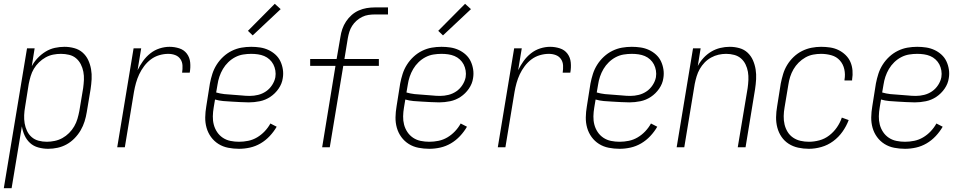

<svg xmlns="http://www.w3.org/2000/svg" viewBox="-43 -774 5063 1009"><path d="M-23 215 99 -520H139L124 -426Q136 -449 155 -469Q174 -489 197 -503Q220 -517 245.5 -522.5Q271 -528 296 -528Q322 -528 347.5 -521Q373 -514 391.5 -497.5Q410 -481 420.5 -458.5Q431 -436 435.5 -410.5Q440 -385 438.5 -358Q437 -331 433 -305L413 -185Q409 -160 401.5 -136Q394 -112 381 -89.5Q368 -67 349 -47.5Q330 -28 307.5 -15.5Q285 -3 260 2.5Q235 8 210 8Q184 8 158.5 1Q133 -6 115 -22.5Q97 -39 86.5 -62Q76 -85 72 -110L18 215ZM203 -29Q223 -29 244.5 -33.5Q266 -38 285 -48.5Q304 -59 320 -75Q336 -91 347 -110Q358 -129 364 -149.5Q370 -170 374 -191L394 -311Q397 -333 398 -354.5Q399 -376 395 -397Q391 -418 381.5 -436.5Q372 -455 356.5 -468Q341 -481 320 -486Q299 -491 277 -491Q257 -491 236.5 -487Q216 -483 197 -472.5Q178 -462 162 -446.5Q146 -431 135 -412.5Q124 -394 118 -373.5Q112 -353 108 -333L89 -213Q85 -191 84 -169Q83 -147 86.5 -126Q90 -105 99 -86Q108 -67 123.5 -53.5Q139 -40 160 -34.5Q181 -29 203 -29Z M573 0 659 -520H699L680 -405Q692 -430 708.5 -453Q725 -476 747 -493.5Q769 -511 795.5 -519.5Q822 -528 848 -528Q874 -528 899 -520Q924 -512 939 -492Q954 -472 956.5 -445.5Q959 -419 954 -392H914Q917 -411 916 -430Q915 -449 905 -463.5Q895 -478 878 -484.5Q861 -491 841 -491Q818 -491 794 -484Q770 -477 750 -462Q730 -447 714.5 -426.5Q699 -406 688.5 -383.5Q678 -361 671.5 -337.5Q665 -314 661 -291L613 0Z M1213 8Q1184 8 1156 2.5Q1128 -3 1105 -17.5Q1082 -32 1066 -54Q1050 -76 1042.5 -102.5Q1035 -129 1035.5 -157.5Q1036 -186 1041 -215L1060 -335Q1065 -361 1073 -386Q1081 -411 1095.5 -434Q1110 -457 1130.5 -476Q1151 -495 1175.5 -507Q1200 -519 1225.5 -523.5Q1251 -528 1277 -528Q1301 -528 1324 -524.5Q1347 -521 1367.5 -511.5Q1388 -502 1404.5 -487Q1421 -472 1430.5 -452Q1440 -432 1443.5 -409Q1447 -386 1443 -363Q1439 -334 1421 -308Q1403 -282 1377.5 -265Q1352 -248 1322.5 -242Q1293 -236 1265 -236Q1242 -236 1219.5 -237.5Q1197 -239 1174.5 -240Q1152 -241 1130 -243Q1108 -245 1087 -251L1080 -209Q1076 -186 1075.5 -163Q1075 -140 1080.5 -119Q1086 -98 1098 -80Q1110 -62 1128 -50Q1146 -38 1168 -33.5Q1190 -29 1213 -29Q1237 -29 1261.5 -34Q1286 -39 1308 -52Q1330 -65 1348 -84Q1366 -103 1378 -125L1411 -108Q1396 -82 1374.5 -59Q1353 -36 1326.5 -20.5Q1300 -5 1271 1.5Q1242 8 1213 8ZM1270 -270Q1292 -270 1314 -275.5Q1336 -281 1355 -294Q1374 -307 1387 -327Q1400 -347 1404 -368Q1407 -386 1404 -403.5Q1401 -421 1393.5 -435.5Q1386 -450 1373.5 -461.5Q1361 -473 1345.5 -479.5Q1330 -486 1312.5 -488.5Q1295 -491 1277 -491Q1256 -491 1234.5 -487.5Q1213 -484 1193 -473.5Q1173 -463 1156.5 -447Q1140 -431 1128.5 -411.5Q1117 -392 1110 -371Q1103 -350 1100 -329L1093 -288Q1114 -282 1136 -279.5Q1158 -277 1180.5 -276Q1203 -275 1225.5 -272.5Q1248 -270 1270 -270ZM1285 -588 1260 -612 1401 -754 1432 -726Z M1650 0 1720 -428H1587V-464H1726L1746 -580Q1749 -601 1756 -621.5Q1763 -642 1775.5 -661Q1788 -680 1805 -695Q1822 -710 1842.5 -719Q1863 -728 1884 -731.5Q1905 -735 1926 -735H1996V-698H1926Q1910 -698 1893 -695.5Q1876 -693 1860 -685Q1844 -677 1830.5 -665Q1817 -653 1807.5 -638Q1798 -623 1793 -607Q1788 -591 1785 -574L1767 -464H1948V-428H1761L1690 0Z M2213 8Q2184 8 2156 2.5Q2128 -3 2105 -17.5Q2082 -32 2066 -54Q2050 -76 2042.5 -102.5Q2035 -129 2035.5 -157.5Q2036 -186 2041 -215L2060 -335Q2065 -361 2073 -386Q2081 -411 2095.5 -434Q2110 -457 2130.5 -476Q2151 -495 2175.5 -507Q2200 -519 2225.5 -523.5Q2251 -528 2277 -528Q2301 -528 2324 -524.5Q2347 -521 2367.5 -511.5Q2388 -502 2404.5 -487Q2421 -472 2430.5 -452Q2440 -432 2443.5 -409Q2447 -386 2443 -363Q2439 -334 2421 -308Q2403 -282 2377.5 -265Q2352 -248 2322.5 -242Q2293 -236 2265 -236Q2242 -236 2219.5 -237.5Q2197 -239 2174.5 -240Q2152 -241 2130 -243Q2108 -245 2087 -251L2080 -209Q2076 -186 2075.5 -163Q2075 -140 2080.5 -119Q2086 -98 2098 -80Q2110 -62 2128 -50Q2146 -38 2168 -33.5Q2190 -29 2213 -29Q2237 -29 2261.5 -34Q2286 -39 2308 -52Q2330 -65 2348 -84Q2366 -103 2378 -125L2411 -108Q2396 -82 2374.5 -59Q2353 -36 2326.5 -20.5Q2300 -5 2271 1.5Q2242 8 2213 8ZM2270 -270Q2292 -270 2314 -275.5Q2336 -281 2355 -294Q2374 -307 2387 -327Q2400 -347 2404 -368Q2407 -386 2404 -403.5Q2401 -421 2393.5 -435.5Q2386 -450 2373.5 -461.5Q2361 -473 2345.5 -479.5Q2330 -486 2312.5 -488.5Q2295 -491 2277 -491Q2256 -491 2234.5 -487.5Q2213 -484 2193 -473.5Q2173 -463 2156.5 -447Q2140 -431 2128.5 -411.5Q2117 -392 2110 -371Q2103 -350 2100 -329L2093 -288Q2114 -282 2136 -279.5Q2158 -277 2180.5 -276Q2203 -275 2225.5 -272.5Q2248 -270 2270 -270ZM2285 -588 2260 -612 2401 -754 2432 -726Z M2573 0 2659 -520H2699L2680 -405Q2692 -430 2708.5 -453Q2725 -476 2747 -493.5Q2769 -511 2795.5 -519.5Q2822 -528 2848 -528Q2874 -528 2899 -520Q2924 -512 2939 -492Q2954 -472 2956.5 -445.5Q2959 -419 2954 -392H2914Q2917 -411 2916 -430Q2915 -449 2905 -463.5Q2895 -478 2878 -484.5Q2861 -491 2841 -491Q2818 -491 2794 -484Q2770 -477 2750 -462Q2730 -447 2714.5 -426.5Q2699 -406 2688.5 -383.5Q2678 -361 2671.5 -337.5Q2665 -314 2661 -291L2613 0Z M3213 8Q3184 8 3156 2.5Q3128 -3 3105 -17.5Q3082 -32 3066 -54Q3050 -76 3042.5 -102.5Q3035 -129 3035.5 -157.5Q3036 -186 3041 -215L3060 -335Q3065 -361 3073 -386Q3081 -411 3095.5 -434Q3110 -457 3130.5 -476Q3151 -495 3175.5 -507Q3200 -519 3225.5 -523.5Q3251 -528 3277 -528Q3301 -528 3324 -524.5Q3347 -521 3367.5 -511.5Q3388 -502 3404.5 -487Q3421 -472 3430.5 -452Q3440 -432 3443.5 -409Q3447 -386 3443 -363Q3439 -334 3421 -308Q3403 -282 3377.5 -265Q3352 -248 3322.5 -242Q3293 -236 3265 -236Q3242 -236 3219.5 -237.5Q3197 -239 3174.5 -240Q3152 -241 3130 -243Q3108 -245 3087 -251L3080 -209Q3076 -186 3075.5 -163Q3075 -140 3080.5 -119Q3086 -98 3098 -80Q3110 -62 3128 -50Q3146 -38 3168 -33.5Q3190 -29 3213 -29Q3237 -29 3261.5 -34Q3286 -39 3308 -52Q3330 -65 3348 -84Q3366 -103 3378 -125L3411 -108Q3396 -82 3374.5 -59Q3353 -36 3326.5 -20.5Q3300 -5 3271 1.5Q3242 8 3213 8ZM3270 -270Q3292 -270 3314 -275.5Q3336 -281 3355 -294Q3374 -307 3387 -327Q3400 -347 3404 -368Q3407 -386 3404 -403.5Q3401 -421 3393.5 -435.5Q3386 -450 3373.5 -461.5Q3361 -473 3345.5 -479.5Q3330 -486 3312.5 -488.5Q3295 -491 3277 -491Q3256 -491 3234.5 -487.5Q3213 -484 3193 -473.5Q3173 -463 3156.5 -447Q3140 -431 3128.5 -411.5Q3117 -392 3110 -371Q3103 -350 3100 -329L3093 -288Q3114 -282 3136 -279.5Q3158 -277 3180.5 -276Q3203 -275 3225.5 -272.5Q3248 -270 3270 -270Z M3513 0 3599 -520H3639L3624 -427Q3636 -450 3654 -469.5Q3672 -489 3694.5 -502.5Q3717 -516 3742 -522Q3767 -528 3792 -528Q3818 -528 3843 -521Q3868 -514 3886 -497Q3904 -480 3914 -457Q3924 -434 3928 -409Q3932 -384 3930.5 -357.5Q3929 -331 3925 -305L3875 0H3834L3886 -311Q3889 -332 3890 -354Q3891 -376 3887.5 -396.5Q3884 -417 3875 -435.5Q3866 -454 3851 -467Q3836 -480 3815.5 -485.5Q3795 -491 3773 -491Q3753 -491 3733 -486.5Q3713 -482 3694 -471.5Q3675 -461 3660 -445.5Q3645 -430 3634.5 -411.5Q3624 -393 3618 -373Q3612 -353 3608 -333L3553 0Z M4208 8Q4179 8 4151.5 2Q4124 -4 4101.5 -18.5Q4079 -33 4064 -55Q4049 -77 4042 -103.5Q4035 -130 4035.5 -158.5Q4036 -187 4041 -215L4060 -335Q4065 -360 4072.5 -385Q4080 -410 4094 -433Q4108 -456 4128 -475Q4148 -494 4172 -506Q4196 -518 4221.5 -523Q4247 -528 4272 -528Q4296 -528 4319.5 -524.5Q4343 -521 4363.5 -511Q4384 -501 4400.5 -485Q4417 -469 4426 -448.5Q4435 -428 4437 -404Q4439 -380 4435 -356Q4435 -355 4435 -353.5Q4435 -352 4435 -351H4395Q4395 -352 4395 -353Q4395 -354 4395 -355Q4400 -383 4394 -410Q4388 -437 4370.5 -456.5Q4353 -476 4326.5 -483.5Q4300 -491 4272 -491Q4251 -491 4230 -487Q4209 -483 4189.5 -472Q4170 -461 4154 -445Q4138 -429 4127 -410Q4116 -391 4109.5 -370.5Q4103 -350 4100 -329L4080 -209Q4076 -187 4075.5 -164Q4075 -141 4080 -120Q4085 -99 4096 -81Q4107 -63 4124.5 -51Q4142 -39 4163.5 -34Q4185 -29 4208 -29Q4235 -29 4263 -36.5Q4291 -44 4314.5 -62Q4338 -80 4355 -104.5Q4372 -129 4381 -156L4417 -143Q4405 -111 4384.5 -82Q4364 -53 4335.5 -32Q4307 -11 4273.5 -1.5Q4240 8 4208 8Z M4713 8Q4684 8 4656 2.5Q4628 -3 4605 -17.5Q4582 -32 4566 -54Q4550 -76 4542.5 -102.5Q4535 -129 4535.5 -157.5Q4536 -186 4541 -215L4560 -335Q4565 -361 4573 -386Q4581 -411 4595.5 -434Q4610 -457 4630.5 -476Q4651 -495 4675.5 -507Q4700 -519 4725.5 -523.5Q4751 -528 4777 -528Q4801 -528 4824 -524.5Q4847 -521 4867.5 -511.5Q4888 -502 4904.5 -487Q4921 -472 4930.5 -452Q4940 -432 4943.5 -409Q4947 -386 4943 -363Q4939 -334 4921 -308Q4903 -282 4877.5 -265Q4852 -248 4822.5 -242Q4793 -236 4765 -236Q4742 -236 4719.5 -237.5Q4697 -239 4674.5 -240Q4652 -241 4630 -243Q4608 -245 4587 -251L4580 -209Q4576 -186 4575.5 -163Q4575 -140 4580.5 -119Q4586 -98 4598 -80Q4610 -62 4628 -50Q4646 -38 4668 -33.5Q4690 -29 4713 -29Q4737 -29 4761.5 -34Q4786 -39 4808 -52Q4830 -65 4848 -84Q4866 -103 4878 -125L4911 -108Q4896 -82 4874.5 -59Q4853 -36 4826.5 -20.5Q4800 -5 4771 1.5Q4742 8 4713 8ZM4770 -270Q4792 -270 4814 -275.5Q4836 -281 4855 -294Q4874 -307 4887 -327Q4900 -347 4904 -368Q4907 -386 4904 -403.5Q4901 -421 4893.5 -435.5Q4886 -450 4873.5 -461.5Q4861 -473 4845.5 -479.5Q4830 -486 4812.5 -488.5Q4795 -491 4777 -491Q4756 -491 4734.5 -487.5Q4713 -484 4693 -473.5Q4673 -463 4656.5 -447Q4640 -431 4628.5 -411.5Q4617 -392 4610 -371Q4603 -350 4600 -329L4593 -288Q4614 -282 4636 -279.5Q4658 -277 4680.5 -276Q4703 -275 4725.5 -272.5Q4748 -270 4770 -270Z"/></svg>

Font: Iosevka SS04 Extralight
Style: Italic
Weight: 200
Italic angle: -9°
Monospace: yes
Designer: Belleve Invis
Foundry: Belleve Invis
Version: Version 19.0.0; ttfautohint (v1.8.4)